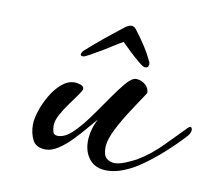

<svg xmlns="http://www.w3.org/2000/svg" viewBox="-55 -455 599 532"><g transform="rotate(10 244.5 -188.5)"><path d="M276 15Q245 15 228 -5Q211 -25 211 -56Q211 -70 215 -86.5Q219 -103 228 -120Q218 -109 203 -91Q188 -73 170.5 -55Q153 -37 134.5 -25Q116 -13 100 -13Q72 -13 62.5 -32Q53 -51 53 -75Q53 -91 60.5 -114Q68 -137 81 -159Q94 -181 111 -195.5Q128 -210 147 -210Q154 -210 163.5 -207Q173 -204 173 -196Q173 -192 163.5 -178.5Q154 -165 141.5 -148Q129 -131 119.5 -113.5Q110 -96 110 -82Q110 -73 112.5 -64.5Q115 -56 126 -56Q146 -56 166.5 -75.5Q187 -95 208 -124Q229 -153 248.5 -181.5Q268 -210 284.5 -229.5Q301 -249 313 -249Q327 -249 338.5 -239.5Q350 -230 350 -216Q337 -196 316 -164.5Q295 -133 278.5 -101Q262 -69 262 -46Q262 -25 271.5 -17Q281 -9 294 -9Q307 -9 324 -16Q341 -23 354 -30Q391 -52 423 -85Q455 -118 478 -141Q481 -144 484 -144Q489 -144 489 -136Q489 -129 483 -121Q463 -98 429.5 -67.5Q396 -37 361 -14Q342 -2 320 6.5Q298 15 276 15ZM157 -285Q147 -285 151 -294Q153 -298 156 -301Q182 -324 202 -340.5Q222 -357 254 -382Q266 -392 275 -392Q283 -392 290 -382Q306 -361 318.5 -341.5Q331 -322 341 -300Q341 -298 341.5 -296.5Q342 -295 341 -293Q341 -285 331 -285Q326 -285 311.5 -297Q297 -309 282 -323.5Q267 -338 261 -344Q253 -340 237.5 -330Q222 -320 205 -310Q188 -300 174.5 -292.5Q161 -285 157 -285Z"/></g></svg>

Font: Corinthia
Style: Bold
Weight: 700
Designer: Robert E. Leuschke
Foundry: Robert E. Leuschke
Version: Version 1.013; ttfautohint (v1.8.3)